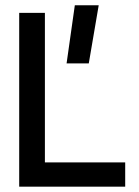

<svg xmlns="http://www.w3.org/2000/svg" viewBox="-20 -698 520 718"><path d="M259.8 -678.2H349.1L312 -460.9H229ZM448.2 0H51.8V-649.9H147.9V-90.8H448.2Z"/></svg>

Font: Overused Grotesk Medium
Style: Regular
Weight: 500
Version: Version 0.002